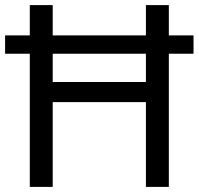

<svg xmlns="http://www.w3.org/2000/svg" viewBox="-20 -734 781 754"><path d="M97 0V-523H0V-595H97V-714H187V-595H553V-714H643V-595H740V-523H643V0H553V-333H187V0ZM187 -412H553V-523H187Z"/></svg>

Font: Noto Sans Tifinagh APT
Style: Regular
Weight: 400
Designer: JamraPatel
Foundry: JamraPatel LLC
Version: Version 2.006; ttfautohint (v1.8.4.7-5d5b)